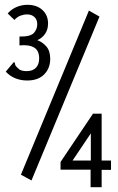

<svg xmlns="http://www.w3.org/2000/svg" viewBox="-20 -709 490 799"><path d="M93 -374Q66 -374 43 -383.5Q20 -393 4 -411L31 -443L38 -451L42 -447Q42 -439 46.5 -433.5Q51 -428 62 -419Q73 -413 91 -413Q116 -413 129.5 -427Q143 -441 143 -466Q143 -499 121.5 -511.5Q100 -524 61 -520V-557Q106 -556 120.5 -571.5Q135 -587 135 -608Q135 -628 123 -638.5Q111 -649 93 -649Q79 -649 65.5 -644Q52 -639 40 -626L12 -653Q29 -672 50.5 -680.5Q72 -689 94 -689Q133 -689 156.5 -667.5Q180 -646 180 -611Q180 -586 167.5 -568Q155 -550 135 -542Q157 -534 173 -515.5Q189 -497 189 -464Q189 -425 164 -399.5Q139 -374 93 -374ZM111 42 67 18 350 -665 394 -640ZM357 -3H232V-35L367 -236H403V-41H442V-2H403V70H357ZM358 -41V-154L282 -41Z"/></svg>

Font: Inconsolata SemiCondensed
Style: Regular
Weight: 400
Width: 4
Monospace: yes
Designer: Raph Levien, Cyreal, Brenton Simpson
Foundry: Raph Levien, Cyreal, Google
Version: Version 3.001; ttfautohint (v1.8.2.53-6de2)